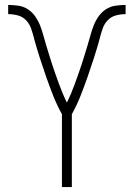

<svg xmlns="http://www.w3.org/2000/svg" viewBox="-20 -755 540 775"><path d="M230 0V-294Q210 -330 195 -368Q180 -406 166.5 -444.5Q153 -483 140.5 -522Q128 -561 117 -601V-602Q112 -621 105.5 -640Q99 -659 85 -673.5Q71 -688 51.5 -693Q32 -698 13 -698V-735Q33 -735 54 -732Q75 -729 92.5 -717.5Q110 -706 122 -689Q134 -672 141.5 -653Q149 -634 154.5 -614Q160 -594 166 -574Q172 -554 178 -534.5Q184 -515 190.5 -495Q197 -475 204 -455.5Q211 -436 218 -416.5Q225 -397 233 -378Q241 -359 250 -341Q259 -359 267 -378Q275 -397 282 -416.5Q289 -436 296 -455.5Q303 -475 309.5 -495Q316 -515 322 -534.5Q328 -554 334 -574Q340 -594 345.5 -614Q351 -634 358.5 -653Q366 -672 378 -689Q390 -706 407.5 -717.5Q425 -729 446 -732Q467 -735 487 -735V-698Q468 -698 448.5 -693Q429 -688 415 -673.5Q401 -659 394.5 -640Q388 -621 383 -602V-601Q372 -561 359.5 -522Q347 -483 333.5 -444.5Q320 -406 305 -368Q290 -330 270 -294V0Z"/></svg>

Font: Iosevka SS04 Extralight
Style: Regular
Weight: 200
Monospace: yes
Designer: Belleve Invis
Foundry: Belleve Invis
Version: Version 19.0.0; ttfautohint (v1.8.4)